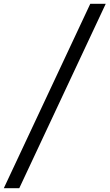

<svg xmlns="http://www.w3.org/2000/svg" viewBox="-37 -843 574 1006"><path d="M-17 143 436 -823H517L64 143Z"/></svg>

Font: Iosevka Slab
Style: Italic
Weight: 400
Italic angle: -9°
Monospace: yes
Designer: Belleve Invis
Foundry: Belleve Invis
Version: Version 11.1.0; ttfautohint (v1.8.3)